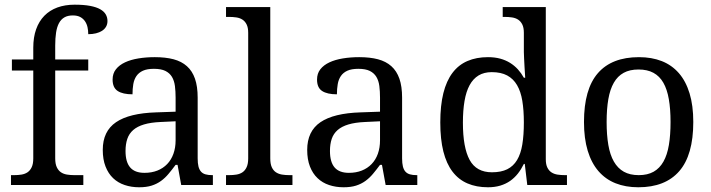

<svg xmlns="http://www.w3.org/2000/svg" viewBox="-20 -790 3036 820"><path d="M335.9 -42V0H26.9V-42H40Q57.1 -42 72 -44.4Q86.9 -46.9 97.9 -54.4Q108.9 -62 115.5 -76.2Q122.1 -90.3 122.1 -113.8V-488.8H30.8V-536.1H122.1V-585.9Q122.1 -630.9 134.3 -665Q146.5 -699.2 169.4 -722.7Q192.4 -746.1 225.1 -758.1Q257.8 -770 298.8 -770Q337.9 -770 364.7 -764.9Q391.6 -759.8 408 -750.5Q424.3 -741.2 431.6 -728.5Q439 -715.8 439 -700.2Q439 -686.5 432.9 -676Q426.8 -665.5 415.8 -658.4Q404.8 -651.4 389.9 -647.7Q375 -644 356.9 -644Q356.9 -659.2 353.8 -673.6Q350.6 -688 343 -699.2Q335.4 -710.4 322.8 -717.3Q310.1 -724.1 291 -724.1Q269.5 -724.1 255.1 -715.8Q240.7 -707.5 231.9 -691.2Q223.1 -674.8 219.5 -650.9Q215.8 -627 215.8 -595.2V-536.1H356.9V-488.8H215.8V-113.8Q215.8 -90.3 222.4 -76.2Q229 -62 240 -54.4Q251 -46.9 266.1 -44.4Q281.2 -42 297.9 -42Z M516.1 -145Q516.1 -98.1 535.9 -75Q555.7 -51.8 597.2 -51.8Q627.4 -51.8 652.1 -61.5Q676.8 -71.3 694.1 -89.4Q711.4 -107.4 720.7 -133.3Q730 -159.2 730 -190.9V-272L666 -269Q623.5 -267.1 595 -258.5Q566.4 -250 548.8 -234.6Q531.2 -219.2 523.7 -196.8Q516.1 -174.3 516.1 -145ZM637.2 -496.1Q608.4 -496.1 590.6 -488Q572.8 -480 562.7 -465.3Q552.7 -450.7 549.3 -430.7Q545.9 -410.6 545.9 -387.2Q504.4 -387.2 482.7 -401.4Q460.9 -415.5 460.9 -450.2Q460.9 -476.1 475.1 -494.1Q489.3 -512.2 513.9 -523.7Q538.6 -535.2 571.3 -540.5Q604 -545.9 641.1 -545.9Q687 -545.9 721.2 -536.9Q755.4 -527.8 778.3 -507.3Q801.3 -486.8 812.7 -453.9Q824.2 -420.9 824.2 -373V-113.8Q824.2 -92.8 827.6 -79.1Q831.1 -65.4 838.4 -57.1Q845.7 -48.8 857.7 -45.4Q869.6 -42 886.2 -42H889.2V0H753.9L738.3 -85.9H730Q714.4 -64.9 699.7 -47.4Q685.1 -29.8 667.5 -17.1Q649.9 -4.4 627.7 2.7Q605.5 9.8 574.2 9.8Q541 9.8 512.5 0.2Q483.9 -9.3 463.1 -29.1Q442.4 -48.8 430.7 -78.9Q418.9 -108.9 418.9 -149.9Q418.9 -229.5 475.6 -268.1Q532.2 -306.6 647 -310.1L730 -313V-373Q730 -399.9 727.1 -422.6Q724.1 -445.3 714.4 -461.7Q704.6 -478 686.3 -487.1Q668 -496.1 637.2 -496.1Z M958 -42Q975.1 -42 990 -44.4Q1004.9 -46.9 1015.9 -54.4Q1026.9 -62 1033.4 -76.2Q1040 -90.3 1040 -113.8V-649.9Q1040 -671.9 1033.4 -685.3Q1026.9 -698.7 1015.6 -706.1Q1004.4 -713.4 989.5 -715.6Q974.6 -717.8 958 -717.8H945.3V-759.8H1134.3V-113.8Q1134.3 -90.3 1140.6 -76.2Q1147 -62 1158.2 -54.4Q1169.4 -46.9 1184.3 -44.4Q1199.2 -42 1216.3 -42H1229V0H945.3V-42Z M1389.2 -145Q1389.2 -98.1 1408.9 -75Q1428.7 -51.8 1470.2 -51.8Q1500.5 -51.8 1525.1 -61.5Q1549.8 -71.3 1567.1 -89.4Q1584.5 -107.4 1593.8 -133.3Q1603 -159.2 1603 -190.9V-272L1539.1 -269Q1496.6 -267.1 1468 -258.5Q1439.5 -250 1421.9 -234.6Q1404.3 -219.2 1396.7 -196.8Q1389.2 -174.3 1389.2 -145ZM1510.3 -496.1Q1481.4 -496.1 1463.6 -488Q1445.8 -480 1435.8 -465.3Q1425.8 -450.7 1422.4 -430.7Q1418.9 -410.6 1418.9 -387.2Q1377.4 -387.2 1355.7 -401.4Q1334 -415.5 1334 -450.2Q1334 -476.1 1348.1 -494.1Q1362.3 -512.2 1387 -523.7Q1411.6 -535.2 1444.3 -540.5Q1477.1 -545.9 1514.2 -545.9Q1560.1 -545.9 1594.2 -536.9Q1628.4 -527.8 1651.4 -507.3Q1674.3 -486.8 1685.8 -453.9Q1697.3 -420.9 1697.3 -373V-113.8Q1697.3 -92.8 1700.7 -79.1Q1704.1 -65.4 1711.4 -57.1Q1718.8 -48.8 1730.7 -45.4Q1742.7 -42 1759.3 -42H1762.2V0H1627L1611.3 -85.9H1603Q1587.4 -64.9 1572.8 -47.4Q1558.1 -29.8 1540.5 -17.1Q1522.9 -4.4 1500.7 2.7Q1478.5 9.8 1447.3 9.8Q1414.1 9.8 1385.5 0.2Q1356.9 -9.3 1336.2 -29.1Q1315.4 -48.8 1303.7 -78.9Q1292 -108.9 1292 -149.9Q1292 -229.5 1348.6 -268.1Q1405.3 -306.6 1520 -310.1L1603 -313V-373Q1603 -399.9 1600.1 -422.6Q1597.2 -445.3 1587.4 -461.7Q1577.6 -478 1559.3 -487.1Q1541 -496.1 1510.3 -496.1Z M2311 -109.9Q2311 -87.9 2317.6 -74.5Q2324.2 -61 2335.4 -53.7Q2346.7 -46.4 2361.6 -44.2Q2376.5 -42 2393.1 -42H2401.4V0H2231.9L2221.2 -89.8H2217.3Q2206.1 -66.9 2191.7 -48.6Q2177.2 -30.3 2158.7 -17.3Q2140.1 -4.4 2116.7 2.7Q2093.3 9.8 2064 9.8Q2014.6 9.8 1976.6 -6.6Q1938.5 -22.9 1912.6 -56.9Q1886.7 -90.8 1873.5 -143.1Q1860.4 -195.3 1860.4 -267.1Q1860.4 -339.4 1873.5 -392.1Q1886.7 -444.8 1912.6 -479Q1938.5 -513.2 1976.6 -529.5Q2014.6 -545.9 2064 -545.9Q2092.8 -545.9 2116.2 -539.6Q2139.6 -533.2 2158.4 -521.5Q2177.2 -509.8 2191.9 -493.7Q2206.5 -477.5 2217.3 -458H2223.1Q2221.7 -482.4 2220.2 -503.9Q2219.2 -522.5 2218.3 -540.8Q2217.3 -559.1 2217.3 -567.9V-649.9Q2217.3 -671.9 2210.7 -685.3Q2204.1 -698.7 2192.9 -706.1Q2181.6 -713.4 2166.7 -715.6Q2151.9 -717.8 2135.3 -717.8H2127V-759.8H2311ZM2081.1 -54.2Q2120.1 -54.2 2146.2 -67.1Q2172.4 -80.1 2188.2 -106.4Q2204.1 -132.8 2210.7 -172.9Q2217.3 -212.9 2217.3 -267.1Q2217.3 -319.3 2210.7 -359.4Q2204.1 -399.4 2188.2 -426.5Q2172.4 -453.6 2146 -467.8Q2119.6 -481.9 2080.1 -481.9Q2047.4 -481.9 2023.9 -467.8Q2000.5 -453.6 1985.6 -426.3Q1970.7 -398.9 1963.9 -358.6Q1957 -318.4 1957 -266.1Q1957 -159.7 1985.8 -106.9Q2014.6 -54.2 2081.1 -54.2Z M2940.9 -269Q2940.9 -127.9 2881.1 -59.1Q2821.3 9.8 2706.1 9.8Q2651.9 9.8 2608.9 -7.3Q2565.9 -24.4 2535.9 -59.1Q2505.9 -93.8 2490 -146.2Q2474.1 -198.7 2474.1 -269Q2474.1 -409.2 2533.4 -477.5Q2592.8 -545.9 2709 -545.9Q2763.2 -545.9 2806.2 -529.1Q2849.1 -512.2 2879.2 -477.8Q2909.2 -443.4 2925 -391.4Q2940.9 -339.4 2940.9 -269ZM2570.8 -269Q2570.8 -213.4 2578.1 -170.9Q2585.4 -128.4 2601.8 -99.9Q2618.2 -71.3 2644.3 -56.6Q2670.4 -42 2708 -42Q2745.6 -42 2771.5 -56.6Q2797.4 -71.3 2813.5 -99.9Q2829.6 -128.4 2836.7 -170.9Q2843.8 -213.4 2843.8 -269Q2843.8 -324.7 2836.4 -366.7Q2829.1 -408.7 2813 -436.8Q2796.9 -464.8 2770.8 -479Q2744.6 -493.2 2707 -493.2Q2669.4 -493.2 2643.6 -479Q2617.7 -464.8 2601.6 -436.8Q2585.4 -408.7 2578.1 -366.7Q2570.8 -324.7 2570.8 -269Z"/></svg>

Font: Droid Serif
Style: Regular
Weight: 400
Designer: Monotype Design team
Foundry: Monotype Imaging Inc.
Version: Version 1.03